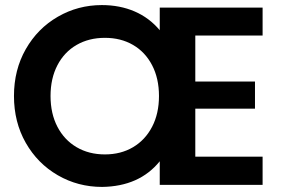

<svg xmlns="http://www.w3.org/2000/svg" viewBox="-20 -728 1112 756"><path d="M749 -407H984V-300H749V-111H1014V0H609V-93Q529 6 382 8Q287 8 207.5 -38Q128 -84 81.5 -165.5Q35 -247 35 -350Q35 -453 81.5 -534.5Q128 -616 207.5 -662Q287 -708 381 -708Q452 -708 510 -683Q568 -658 609 -609V-698H1014V-588H749ZM179 -350Q179 -281 206 -229Q233 -177 281.5 -148.5Q330 -120 393 -120Q456 -120 504 -148.5Q552 -177 579 -229Q606 -281 606 -350Q606 -419 579 -471Q552 -523 504 -551Q456 -579 393 -579Q330 -579 281.5 -551Q233 -523 206 -471Q179 -419 179 -350Z"/></svg>

Font: Fz Poppins SemBd
Style: Regular
Weight: 600
Designer: Ninad Kale (Devanagari), Jonny Pinhorn (Latin)
Foundry: Indian Type Foundry
Version: Vit hóa bi Vntype.Com & FontZin.Com